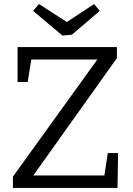

<svg xmlns="http://www.w3.org/2000/svg" viewBox="-20 -931 657 951"><path d="M44 0V-56L462 -636H135L117 -525H67V-698H559V-643L145 -62H497L514 -173H565L562 0ZM446 -911 474 -877 336 -759 289 -755 144 -877 173 -911 311 -822Z"/></svg>

Font: Bitter
Style: Regular
Weight: 400
Designer: Sol Matas, and Bitter project Authors
Foundry: Sol Matas
Version: Version 2.001